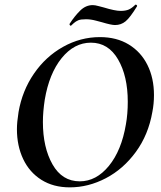

<svg xmlns="http://www.w3.org/2000/svg" viewBox="-20 -796 695 828"><path d="M53 -239Q53 -269 60 -313Q76 -405 126.5 -478.5Q177 -552 252 -594Q327 -636 411 -636Q483 -636 535.5 -604Q588 -572 616 -515.5Q644 -459 644 -386Q644 -348 637 -313Q620 -215 566 -141Q512 -67 436.5 -27.5Q361 12 281 12Q210 12 158.5 -20.5Q107 -53 80 -110Q53 -167 53 -239ZM523 -260Q531 -304 531 -357Q531 -468 489 -540Q447 -612 372 -612Q300 -612 246 -545.5Q192 -479 173 -366Q165 -313 165 -270Q165 -160 206.5 -87Q248 -14 324 -14Q395 -14 449.5 -80.5Q504 -147 523 -260ZM285 -685Q283 -685 281 -688Q279 -691 280 -693Q302 -727 326 -750.5Q350 -774 380 -774Q390 -774 406 -769.5Q422 -765 427 -764Q476 -749 500 -749Q522 -749 535.5 -755Q549 -761 564 -776H565Q568 -776 570 -773.5Q572 -771 571 -769Q541 -720 521.5 -704Q502 -688 476 -688Q460 -688 420 -700Q416 -701 393.5 -707Q371 -713 351 -713Q328 -713 317.5 -708.5Q307 -704 298.5 -696.5Q290 -689 287 -686Q287 -685 285 -685Z"/></svg>

Font: Cormorant Garamond
Style: Bold Italic
Weight: 700
Italic angle: -10°
Designer: Christian Thalmann (Catharsis Fonts)
Foundry: Catharsis Fonts
Version: Version 4.000